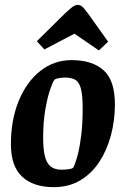

<svg xmlns="http://www.w3.org/2000/svg" viewBox="-20 -761 519 792"><path d="M202 11Q118 11 71.5 -32Q25 -75 25 -166Q25 -267 57.5 -345.5Q90 -424 146.5 -468.5Q203 -513 275 -513Q361 -513 407.5 -471Q454 -429 454 -331Q454 -264 437.5 -202.5Q421 -141 389.5 -93Q358 -45 311 -17Q264 11 202 11ZM234 -61Q251 -61 266 -63.5Q281 -66 283 -71Q293 -92 301.5 -126Q310 -160 315.5 -206.5Q321 -253 321 -314Q321 -371 313 -398Q305 -425 288.5 -433Q272 -441 249 -441Q236 -441 222 -438.5Q208 -436 204 -431Q198 -424 187 -392.5Q176 -361 167 -309.5Q158 -258 158 -193Q158 -149 164.5 -119.5Q171 -90 187.5 -75.5Q204 -61 234 -61ZM388 -553 287 -622 163 -557 132 -591 224 -682Q251 -709 269.5 -725Q288 -741 300 -741Q314 -741 325.5 -727.5Q337 -714 349 -697L426 -589Z"/></svg>

Font: Faustina VF Beta
Style: Italic
Weight: 400
Italic angle: -8°
Designer: Alfonso Garcia
Foundry: Omnibus-Type
Version: Version 1.006